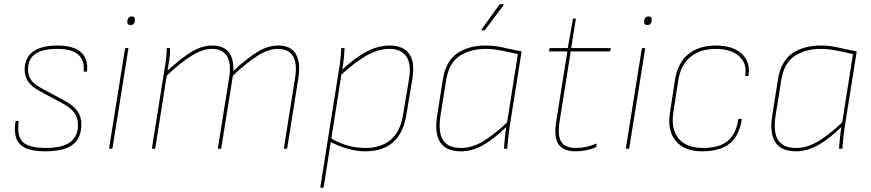

<svg xmlns="http://www.w3.org/2000/svg" viewBox="-20 -706 4134 911"><path d="M195 12Q138 12 104.5 -2Q71 -16 58.5 -47Q46 -78 53 -128Q53 -132 56 -132H65Q67 -132 67.5 -131.5Q68 -131 68 -127Q60 -60 88.5 -32Q117 -4 198 -4Q275 -4 312.5 -31Q350 -58 350 -113Q350 -147 332.5 -171Q315 -195 274 -217L171 -272Q131 -294 114 -318Q97 -342 97 -376Q97 -432 136.5 -461Q176 -490 253 -490Q328 -490 363.5 -459Q399 -428 393 -370Q393 -366 389 -366H380Q377 -366 377 -370Q381 -422 350 -448Q319 -474 252 -474Q182 -474 147.5 -450Q113 -426 113 -377Q113 -346 128.5 -325Q144 -304 183 -284L285 -229Q328 -206 347 -179.5Q366 -153 366 -115Q366 -50 324 -19Q282 12 195 12Z M502 0Q497 0 498 -5L573 -474Q574 -478 578 -478H585Q587 -478 588.5 -477.5Q590 -477 589 -474L514 -5Q513 -1 512 -0.5Q511 0 509 0ZM599 -587Q591 -587 587 -592Q583 -597 584 -604L585 -611Q587 -619 591.5 -623.5Q596 -628 605 -628Q613 -628 617 -623.5Q621 -619 620 -611L619 -604Q618 -596 613 -591.5Q608 -587 599 -587Z M705 0Q700 0 701 -4L759 -368Q764 -394 767.5 -422Q771 -450 771 -475Q771 -478 774 -478H784Q786 -478 786.5 -477.5Q787 -477 787 -475Q787 -450 783.5 -424Q780 -398 775 -371Q837 -428 887 -459Q937 -490 988 -490Q1040 -490 1065 -458.5Q1090 -427 1087 -369Q1149 -427 1199.5 -458.5Q1250 -490 1301 -490Q1360 -490 1383.5 -450Q1407 -410 1396 -338L1343 -4Q1342 0 1338 0H1331Q1326 0 1327 -4L1380 -336Q1391 -402 1371 -438Q1351 -474 1298 -474Q1253 -474 1200 -440Q1147 -406 1085 -347L1030 -4Q1029 -1 1028 -0.5Q1027 0 1025 0H1018Q1013 0 1014 -4L1067 -336Q1078 -402 1058 -438Q1038 -474 985 -474Q940 -474 886.5 -440Q833 -406 771 -347L717 -4Q716 -1 715 -0.5Q714 0 712 0Z M1713 12Q1673 12 1628.5 -0.5Q1584 -13 1542 -36L1545 -53Q1586 -28 1628 -16Q1670 -4 1714 -4Q1788 -4 1833.5 -42.5Q1879 -81 1892 -160L1920 -326Q1933 -401 1908.5 -437.5Q1884 -474 1827 -474Q1777 -474 1723 -444.5Q1669 -415 1596 -349L1599 -371Q1665 -433 1720 -461.5Q1775 -490 1829 -490Q1894 -490 1922 -449.5Q1950 -409 1936 -329L1908 -160Q1893 -72 1844 -30Q1795 12 1713 12ZM1504 185Q1499 185 1500 181L1587 -368Q1592 -395 1595 -422.5Q1598 -450 1599 -475Q1599 -478 1602 -478H1612Q1615 -478 1615 -475Q1614 -458 1612.5 -440.5Q1611 -423 1608.5 -405Q1606 -387 1603 -368L1601 -359L1516 181Q1515 185 1511 185Z M2167 12Q2121 12 2093 -6.5Q2065 -25 2055 -62.5Q2045 -100 2054 -156L2081 -328Q2095 -416 2149.5 -453Q2204 -490 2284 -490Q2327 -490 2367.5 -480.5Q2408 -471 2455 -462L2399 -110Q2393 -72 2391 -47.5Q2389 -23 2387 -3Q2387 0 2384 0H2374Q2371 0 2371 -3Q2373 -26 2375.5 -52Q2378 -78 2382 -103Q2321 -44 2269.5 -16Q2218 12 2167 12ZM2168 -4Q2218 -4 2269.5 -34Q2321 -64 2386 -125L2437 -449Q2397 -459 2357.5 -466.5Q2318 -474 2284 -474Q2213 -474 2161.5 -441Q2110 -408 2097 -326L2070 -157Q2058 -80 2081.5 -42Q2105 -4 2168 -4ZM2267 -562Q2265 -562 2264.5 -563.5Q2264 -565 2265 -567L2349 -683Q2351 -686 2354 -686H2367Q2369 -686 2370 -684.5Q2371 -683 2369 -681L2282 -565Q2280 -562 2276 -562Z M2711 12Q2654 12 2630.5 -20.5Q2607 -53 2619 -129L2672 -462H2588Q2587 -462 2585.5 -462.5Q2584 -463 2585 -466L2587 -475Q2588 -477 2589 -477.5Q2590 -478 2592 -478H2674L2698 -614Q2699 -618 2702 -618H2709Q2713 -618 2712 -614L2690 -478H2875Q2879 -478 2878 -474L2876 -465Q2875 -463 2874 -462.5Q2873 -462 2871 -462H2688L2635 -129Q2625 -62 2643 -33Q2661 -4 2713 -4Q2737 -4 2761 -9Q2785 -14 2807 -24Q2809 -25 2810 -24Q2811 -23 2811 -21L2810 -12Q2810 -8 2805 -6Q2784 3 2759 7.5Q2734 12 2711 12Z M2954 0Q2949 0 2950 -5L3025 -474Q3026 -478 3030 -478H3037Q3039 -478 3040.5 -477.5Q3042 -477 3041 -474L2966 -5Q2965 -1 2964 -0.5Q2963 0 2961 0ZM3051 -587Q3043 -587 3039 -592Q3035 -597 3036 -604L3037 -611Q3039 -619 3043.5 -623.5Q3048 -628 3057 -628Q3065 -628 3069 -623.5Q3073 -619 3072 -611L3071 -604Q3070 -596 3065 -591.5Q3060 -587 3051 -587Z M3315 12Q3229 13 3187 -36.5Q3145 -86 3159 -173L3182 -323Q3194 -405 3244 -447.5Q3294 -490 3378 -490Q3431 -490 3467.5 -472.5Q3504 -455 3521 -423Q3538 -391 3532 -349Q3532 -345 3528 -345H3519Q3516 -345 3516 -349Q3525 -405 3486.5 -439.5Q3448 -474 3376 -474Q3301 -474 3255 -435Q3209 -396 3198 -323L3175 -173Q3163 -94 3199.5 -49Q3236 -4 3317 -4Q3392 -4 3432 -36.5Q3472 -69 3483 -138Q3483 -142 3486 -142H3496Q3500 -142 3499 -137Q3487 -61 3442.5 -25Q3398 11 3315 12Z M3757 12Q3711 12 3683 -6.5Q3655 -25 3645 -62.5Q3635 -100 3644 -156L3671 -328Q3685 -416 3739.5 -453Q3794 -490 3874 -490Q3917 -490 3957.5 -480.5Q3998 -471 4045 -462L3989 -110Q3983 -72 3981 -47.5Q3979 -23 3977 -3Q3977 0 3974 0H3964Q3961 0 3961 -3Q3963 -26 3965.5 -52Q3968 -78 3972 -103Q3911 -44 3859.5 -16Q3808 12 3757 12ZM3758 -4Q3808 -4 3859.5 -34Q3911 -64 3976 -125L4027 -449Q3987 -459 3947.5 -466.5Q3908 -474 3874 -474Q3803 -474 3751.5 -441Q3700 -408 3687 -326L3660 -157Q3648 -80 3671.5 -42Q3695 -4 3758 -4Z"/></svg>

Font: Sofia Sans Hairline
Style: Italic
Weight: 1
Italic angle: -9°
Designer: Botio Nikoltchev, Ani Petrova
Foundry: lettersoup
Version: Version 4.102